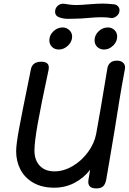

<svg xmlns="http://www.w3.org/2000/svg" viewBox="-20 -1047 719 1070"><path d="M677 -671Q677 -665 676 -662Q658 -567 642 -468Q638 -437 635 -424Q626 -362 590 -151L572 -46Q567 -20 554.5 -8.5Q542 3 517 3Q472 3 472 -33Q472 -42 473 -46Q477 -68 479 -81Q481 -94 482 -101Q449 -57 397 -29Q345 -1 282 -1Q213 -1 165 -29Q117 -57 93.5 -103Q70 -149 70 -204Q70 -242 86.5 -331Q103 -420 143 -615L152 -660Q160 -703 210 -703Q252 -703 252 -671Q252 -663 251 -659Q207 -454 189.5 -354Q172 -254 172 -208Q172 -155 201.5 -123.5Q231 -92 284 -92Q335 -92 385 -121.5Q435 -151 470.5 -199.5Q506 -248 516 -301Q537 -414 578 -664Q581 -685 594.5 -697Q608 -709 631 -709Q653 -709 665 -698.5Q677 -688 677 -671ZM255 -822Q255 -851 277.5 -872.5Q300 -894 329 -894Q351 -894 366.5 -879Q382 -864 382 -843Q382 -815 359 -793Q336 -771 308 -771Q285 -771 270 -785.5Q255 -800 255 -822ZM507 -822Q507 -851 529.5 -872.5Q552 -894 581 -894Q603 -894 618 -879.5Q633 -865 633 -843Q633 -815 610.5 -793Q588 -771 560 -771Q537 -771 522 -785.5Q507 -800 507 -822ZM360 -942Q331 -942 309 -951Q287 -959 287 -981Q287 -1002 302 -1015Q317 -1028 337 -1026Q374 -1019 407 -1019Q429 -1019 475 -1023Q525 -1027 553 -1027Q574 -1027 616 -1023Q629 -1021 637.5 -1012Q646 -1003 646 -990Q646 -970 629.5 -957Q613 -944 597 -947Q577 -951 545 -951Q516 -951 472 -947Q430 -943 405 -943Z"/></svg>

Font: Mali Medium
Style: Italic
Weight: 500
Italic angle: -10°
Version: Version 1.000; ttfautohint (v1.6)